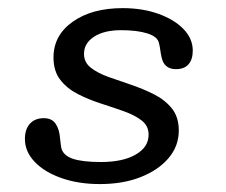

<svg xmlns="http://www.w3.org/2000/svg" viewBox="-20 -446 561 477"><path d="M228.2 11.3Q175 11.3 132.7 -3.6Q90.3 -18.5 66.1 -44Q41.9 -69.4 41.9 -100.8Q41.9 -125 54.4 -138.7Q66.9 -152.4 88.7 -152.4Q108.9 -152.4 118.1 -138.7Q127.4 -125 129 -104Q129.8 -97.6 130.6 -89.9Q131.5 -82.3 132.3 -78.2Q137.1 -59.7 160.9 -51.6Q184.7 -43.5 230.6 -43.5Q285.5 -43.5 317.3 -62.1Q349.2 -80.6 349.2 -111.3Q349.2 -133.1 332.3 -146.4Q315.3 -159.7 288.3 -169.4Q261.3 -179 231 -188.7Q200.8 -198.4 173.8 -212.1Q146.8 -225.8 129.8 -247.6Q112.9 -269.4 112.9 -303.2Q112.9 -358.1 160.5 -391.9Q208.1 -425.8 284.7 -425.8Q333.9 -425.8 373.4 -411.7Q412.9 -397.6 435.9 -373.8Q458.9 -350 458.9 -320.2Q458.9 -298.4 448.4 -286.3Q437.9 -274.2 416.9 -274.2Q402.4 -274.2 393.5 -281.5Q384.7 -288.7 381.5 -303.2Q379 -314.5 378.2 -321.8Q377.4 -329 375 -338.7Q371.8 -354.8 346.4 -362.9Q321 -371 280.6 -371Q238.7 -371 213.7 -354.8Q188.7 -338.7 188.7 -312.1Q188.7 -291.1 205.6 -277.8Q222.6 -264.5 249.6 -254.8Q276.6 -245.2 306.5 -235.1Q336.3 -225 363.3 -211.3Q390.3 -197.6 407.3 -176.2Q424.2 -154.8 424.2 -121.8Q424.2 -83.1 398.8 -53.2Q373.4 -23.4 329.4 -6Q285.5 11.3 228.2 11.3Z"/></svg>

Font: Playfair 5pt SemiExpanded Light
Style: Italic
Weight: 300
Width: 6
Italic angle: -15.6°
Designer: Claus Eggers Sørensen
Foundry: Claus Eggers Sørensen
Version: Version 2.203